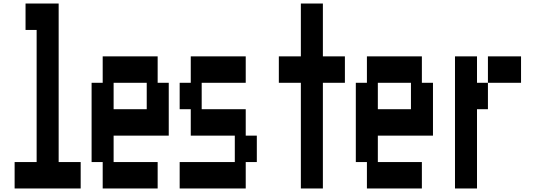

<svg xmlns="http://www.w3.org/2000/svg" viewBox="-20 -1050 3040 1090"><path d="M63 20V-130H188V-880H125V-1030H313V-130H438V20Z M563 20V-130H500V-580H563V-730H875V-580H938V-280H625V-130H875V20ZM625 -430H813V-580H625Z M1000 20V-130H1313V-280H1063V-430H1000V-580H1063V-730H1375V-580H1125V-430H1375V-280H1438V-130H1375V20Z M1688 20V-580H1563V-730H1688V-1030H1813V-730H1938V-580H1813V20Z M2063 20V-130H2000V-580H2063V-730H2375V-580H2438V-280H2125V-130H2375V20ZM2125 -430H2313V-580H2125Z M2688 -580H2750V-430H2688V20H2563V-730H2688ZM2938 -730V-580H2750V-730Z"/></svg>

Font: 2P VHS
Style: Regular
Weight: 400
Designer: CodeMan38
Foundry: CodeMan38
Version: Version 3.000